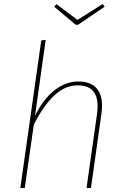

<svg xmlns="http://www.w3.org/2000/svg" viewBox="-20 -934 621 954"><path d="M487 -408Q487 -390 484 -369L432 0H410L462 -367Q465 -388 465 -406Q465 -510 366 -510Q304 -510 250.5 -460.5Q197 -411 148 -315L103 0H81L185 -733L207 -736L154 -359Q196 -443 251.5 -486Q307 -529 369 -529Q428 -529 457.5 -498Q487 -467 487 -408ZM500 -901 368 -811H356L249 -901L261 -913L365 -835L490 -914Z"/></svg>

Font: FiraGO Thin
Style: Italic
Weight: 100
Italic angle: -8°
Designer: bBox Type GmbH
Foundry: bBox Type GmbH
Version: Version 1.001